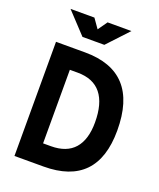

<svg xmlns="http://www.w3.org/2000/svg" viewBox="-162 -997 909 1096"><g transform="rotate(20 293.0 -449.0)"><path d="M182.1 0V-123.5H236.3Q331.5 -123.5 379.2 -178Q426.8 -232.4 426.8 -336.9Q426.8 -452.1 379.2 -511.2Q331.5 -570.3 236.3 -570.3H184.1L172.4 -693.4H236.3Q562 -693.4 562 -336.9Q562 0 236.3 0ZM60.1 0V-693.4H189V0ZM192.4 -771.5 73.7 -898.4H218.8L263.7 -834.5H253.9L298.8 -898.4H443.8L325.2 -771.5Z"/></g></svg>

Font: Cascadia Code PL
Style: Regular
Weight: 400
Monospace: yes
Designer: Aaron Bell
Foundry: Saja Typeworks
Version: Version 2102.003